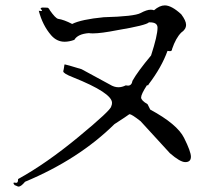

<svg xmlns="http://www.w3.org/2000/svg" viewBox="-20 -689 831 713"><path d="M49 4Q58 4 73 -14Q272 -97 405 -228Q453 -259 459 -264L461 -265Q469 -265 502 -239L611 -120Q649 -87 668 -87Q689 -87 689 -107Q689 -126 663.5 -177Q638 -228 538 -282L528 -302Q504 -316 504 -327Q504 -339 526 -373Q527 -372 529 -372Q531 -372 532 -376Q580 -439 602 -500L611 -499Q619 -499 619 -507Q633 -548 653 -568Q671 -580 671 -597Q671 -612 653 -636Q617 -669 592 -669Q573 -669 552 -651Q546 -653 540 -653Q525 -653 502 -640.5Q479 -628 365 -625Q282 -617 248 -600Q217 -616 196 -619Q186 -621 165 -651Q161 -660 155.5 -660.5Q150 -661 138 -661Q131 -660 131 -658Q131 -656 133.5 -653.5Q136 -651 136 -649Q136 -648 133 -648L124 -649Q138 -595 170 -558Q191 -534 220 -534Q237 -534 256 -541Q269 -563 310 -566Q316 -565 325 -565Q355 -565 416 -577Q523 -595 533 -606H537Q565 -606 565 -586Q565 -557 541 -483Q491 -423 472 -389Q469 -371 455 -371L447 -372Q433 -365 420 -365Q404 -365 388 -375L283 -432Q224 -450 220 -450Q219 -449 218 -440.5Q217 -432 215 -425V-424Q215 -416 251 -402Q396 -344 396 -307Q396 -300 393 -294Q392 -280 271.5 -180.5Q151 -81 47 -24V-21Q47 -10 40 -10L33 -11Q30 -11 30 -9Q30 -6 35 -1Q37 -1 45 3Z"/></svg>

Font: Xiaobo Songti 小帛宋体
Style: Regular
Weight: 400
Version: Version 1.501;March 17, 2024;FontCreator 14.0.0.2814 64-bit